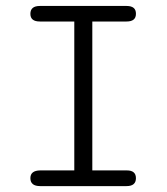

<svg xmlns="http://www.w3.org/2000/svg" viewBox="-20 -631 565 651"><path d="M83 -26.9Q83 -52.7 116.2 -53.2H231.9V-558.1H115.2Q83 -558.1 83 -584Q83 -610.8 115.2 -610.8H409.2Q441.4 -610.8 440.9 -584Q440.9 -558.1 409.2 -558.1H293V-53.2H410.2Q440.9 -53.2 440.9 -26.9Q440.9 0 409.2 0H116.2Q83 0 83 -26.9Z"/></svg>

Font: CMU Typewriter Text
Style: Light
Weight: 200
Version: Version 0.7.0